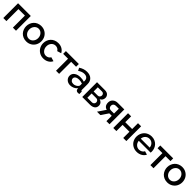

<svg xmlns="http://www.w3.org/2000/svg" viewBox="684 -2664 4806 4806"><g transform="rotate(45 3087.5 -261.0)"><path d="M65.9 0V-522.9H516.1V0H405.8V-425.8H175.8V0Z M883.3 -532.2Q962.4 -532.2 1024.7 -494.6Q1086.9 -457 1119.6 -395.5Q1152.3 -334 1152.3 -261.2Q1152.3 -188.5 1119.6 -127Q1086.9 -65.4 1024.7 -27.8Q962.4 9.8 883.3 9.8Q823.2 9.8 772.2 -12.2Q721.2 -34.2 687 -71.3Q652.8 -108.4 633.8 -157.7Q614.7 -207 614.7 -261.2Q614.7 -315.4 634.3 -364.7Q653.8 -414.1 688 -451.2Q722.2 -488.3 773.2 -510.3Q824.2 -532.2 883.3 -532.2ZM883.3 -438Q818.4 -438 772.9 -386.2Q727.5 -334.5 727.5 -259.8Q727.5 -184.6 772.7 -134.3Q817.9 -84 883.3 -84Q948.7 -84 994.1 -135.3Q1039.6 -186.5 1039.6 -261.2Q1039.6 -335.9 994.1 -387Q948.7 -438 883.3 -438Z M1487.3 9.8Q1408.2 9.8 1345.5 -27.8Q1282.7 -65.4 1249.5 -127.2Q1216.3 -189 1216.3 -262.2Q1216.3 -317.4 1235.6 -366.5Q1254.9 -415.5 1289.6 -452.4Q1324.2 -489.3 1375.5 -510.7Q1426.8 -532.2 1487.3 -532.2Q1566.4 -532.2 1625 -497.1Q1683.6 -461.9 1713.9 -401.9L1606.9 -368.2Q1588.4 -400.9 1556.2 -419.4Q1523.9 -438 1484.9 -438Q1418.5 -438 1373.8 -388.4Q1329.1 -338.9 1329.1 -262.2Q1329.1 -187 1375 -135.5Q1420.9 -84 1485.8 -84Q1526.4 -84 1562 -104.7Q1597.7 -125.5 1609.9 -155.8L1718.3 -124Q1691.9 -64 1629.9 -27.1Q1567.9 9.8 1487.3 9.8Z M1932.6 0V-425.8H1759.8V-522.9H2216.8V-425.8H2042.5V0Z M2259.3 -152.8Q2259.3 -227.5 2321.3 -273.2Q2383.3 -318.8 2482.4 -318.8Q2562 -318.8 2618.7 -297.9V-331.1Q2618.7 -386.2 2585 -417.2Q2551.3 -448.2 2490.2 -448.2Q2448.2 -448.2 2409.2 -433.6Q2370.1 -418.9 2324.2 -389.2L2287.6 -462.9Q2391.6 -532.2 2502.4 -532.2Q2608.4 -532.2 2668.5 -476.3Q2728.5 -420.4 2728.5 -318.8V-124Q2728.5 -105.5 2735.1 -96.9Q2741.7 -88.4 2757.3 -87.9V0Q2731 4.9 2710.4 4.9Q2677.2 4.9 2658.4 -11.2Q2639.6 -27.3 2636.2 -51.8L2633.3 -82Q2599.6 -38.6 2547.1 -14.4Q2494.6 9.8 2439.5 9.8Q2361.3 9.8 2310.3 -36.9Q2259.3 -83.5 2259.3 -152.8ZM2592.3 -121.1Q2618.7 -147.5 2618.7 -169.9V-230Q2561 -252 2498.5 -252Q2438 -252 2400.6 -227.5Q2363.3 -203.1 2363.3 -162.1Q2363.3 -125 2391.8 -97.9Q2420.4 -70.8 2470.2 -70.8Q2504.4 -70.8 2537.6 -85Q2570.8 -99.1 2592.3 -121.1Z M2861.3 0V-522.9H3141.6Q3213.4 -522.9 3251 -485.8Q3288.6 -448.7 3288.6 -395Q3288.6 -352.1 3268.1 -319.1Q3247.6 -286.1 3209.5 -269Q3255.9 -255.9 3283.7 -222.4Q3311.5 -189 3311.5 -140.1Q3311.5 -72.3 3263.4 -36.1Q3215.3 0 3132.3 0ZM2965.3 -298.8H3113.3Q3144 -298.8 3164.3 -321.5Q3184.6 -344.2 3184.6 -376Q3184.6 -405.8 3165 -426.3Q3145.5 -446.8 3115.2 -446.8H2965.3ZM2965.3 -76.2H3129.4Q3161.1 -76.2 3183.3 -98.4Q3205.6 -120.6 3205.6 -151.9Q3205.6 -184.1 3184.1 -206.1Q3162.6 -228 3131.3 -228H2965.3Z M3382.3 0 3522 -207Q3471.2 -218.8 3443.1 -257.3Q3415 -295.9 3415 -358.9Q3415 -432.1 3465.3 -478Q3515.6 -523.9 3596.2 -523.9H3826.2V0H3716.3V-189H3629.9L3502 0ZM3606.9 -269H3716.3V-439H3614.3Q3572.8 -439 3547.9 -416Q3522.9 -393.1 3522.9 -356Q3522.9 -317.4 3544.7 -293.2Q3566.4 -269 3606.9 -269Z M3959 0V-522.9H4068.8V-314.9H4312V-522.9H4421.9V0H4312V-220.2H4068.8V0Z M4792 9.8Q4712.4 9.8 4649.9 -27.3Q4587.4 -64.5 4554.2 -125.5Q4521 -186.5 4521 -259.8Q4521 -314.9 4540.8 -364.7Q4560.5 -414.6 4595.2 -451.7Q4629.9 -488.8 4681.4 -510.5Q4732.9 -532.2 4793 -532.2Q4853 -532.2 4903.6 -510.3Q4954.1 -488.3 4988 -451.4Q5022 -414.6 5040.8 -366.2Q5059.6 -317.9 5059.6 -265.1Q5059.6 -251.5 5056.6 -225.1H4637.7Q4642.6 -157.2 4688.2 -114Q4733.9 -70.8 4795.9 -70.8Q4840.8 -70.8 4879.4 -93Q4918 -115.2 4932.6 -150.9L5026.9 -124Q4999 -64 4936 -27.1Q4873 9.8 4792 9.8ZM4634.8 -297.9H4950.7Q4944.8 -365.7 4900.1 -408.4Q4855.5 -451.2 4792 -451.2Q4729 -451.2 4684.1 -408Q4639.2 -364.7 4634.8 -297.9Z M5273.4 0V-425.8H5100.6V-522.9H5557.6V-425.8H5383.3V0Z M5874 -532.2Q5953.1 -532.2 6015.4 -494.6Q6077.6 -457 6110.4 -395.5Q6143.1 -334 6143.1 -261.2Q6143.1 -188.5 6110.4 -127Q6077.6 -65.4 6015.4 -27.8Q5953.1 9.8 5874 9.8Q5814 9.8 5762.9 -12.2Q5711.9 -34.2 5677.7 -71.3Q5643.6 -108.4 5624.5 -157.7Q5605.5 -207 5605.5 -261.2Q5605.5 -315.4 5625 -364.7Q5644.5 -414.1 5678.7 -451.2Q5712.9 -488.3 5763.9 -510.3Q5814.9 -532.2 5874 -532.2ZM5874 -438Q5809.1 -438 5763.7 -386.2Q5718.3 -334.5 5718.3 -259.8Q5718.3 -184.6 5763.4 -134.3Q5808.6 -84 5874 -84Q5939.5 -84 5984.9 -135.3Q6030.3 -186.5 6030.3 -261.2Q6030.3 -335.9 5984.9 -387Q5939.5 -438 5874 -438Z"/></g></svg>

Font: Rawline SemiBold
Style: Regular
Weight: 600
Designer: Matt McInerney, Pablo Impallari, Rodrigo Fuenzalida
Foundry: Matt McInerney, Pablo Impallari, Rodrigo Fuenzalida
Version: Version 4.020;PS 004.020;hotconv 1.0.88;makeotf.lib2.5.64775